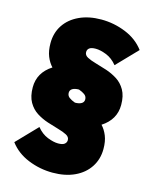

<svg xmlns="http://www.w3.org/2000/svg" viewBox="-124 -805 809 1009"><g transform="rotate(15 280.5 -300.0)"><path d="M260 122Q191 122 127 96Q63 70 25 19L132 -92Q158 -60 191 -47Q224 -34 249 -34Q273 -34 283.5 -42.5Q294 -51 294 -64Q294 -81 276 -90.5Q258 -100 229.5 -108Q201 -116 169 -126.5Q137 -137 108.5 -155Q80 -173 62 -204.5Q44 -236 44 -285Q44 -365 117 -412Q98 -432 86 -461.5Q74 -491 74 -533Q74 -589 102 -631.5Q130 -674 181.5 -698Q233 -722 301 -722Q370 -722 434 -696Q498 -670 536 -619L429 -508Q403 -540 370 -553Q337 -566 312 -566Q288 -566 277.5 -558Q267 -550 267 -536Q267 -519 285 -509.5Q303 -500 331.5 -492Q360 -484 392 -473.5Q424 -463 452.5 -445Q481 -427 499 -395.5Q517 -364 517 -315Q517 -235 444 -188Q463 -168 475 -138.5Q487 -109 487 -67Q487 -12 459 31Q431 74 380 98Q329 122 260 122ZM234 -306Q234 -290 246.5 -280.5Q259 -271 279 -264Q301 -264 314 -271.5Q327 -279 327 -294Q327 -310 314.5 -319.5Q302 -329 282 -336Q260 -336 247 -328.5Q234 -321 234 -306Z"/></g></svg>

Font: Outfit Black
Style: Regular
Weight: 900
Designer: Rodrigo Fuenzalida
Foundry: fragTYPE
Version: Version 1.100; ttfautohint (v1.8.4.7-5d5b)